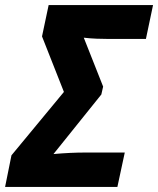

<svg xmlns="http://www.w3.org/2000/svg" viewBox="-57 -734 621 754"><path d="M-37 0H404L433 -135H278C239 -135 197 -133 153 -129L341 -363L348 -394L272 -586C303 -582 343 -581 372 -581H516L544 -714H134L108 -591L194 -373L-12 -124Z"/></svg>

Font: Noto Sans SemiCondensed ExtraBold
Style: Italic
Weight: 800
Width: 4
Italic angle: -12°
Designer: Monotype Design Team
Foundry: Monotype Imaging Inc.
Version: Version 2.013